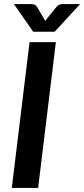

<svg xmlns="http://www.w3.org/2000/svg" viewBox="-20 -932 418 952"><path d="M38.5 0ZM169 0 257 -723H126.5L38.5 0ZM49 -912 144.5 -774.5H251L377.5 -912H295C290.3 -912 284.6 -911.2 277.8 -909.8C270.9 -908.2 264.7 -903.8 259 -896.5L212 -838.5L204 -828C203.3 -829.7 202.5 -831.3 201.5 -833C200.5 -834.7 199.5 -836.5 198.5 -838.5L164 -897C159.7 -904.3 154.3 -908.7 148 -910C141.7 -911.3 136.2 -912 131.5 -912Z"/></svg>

Font: Lato
Style: Bold Italic
Weight: 700
Italic angle: -7°
Designer: Lukasz Dziedzic
Foundry: tyPoland Lukasz Dziedzic
Version: Version 2.007; 2014-02-27